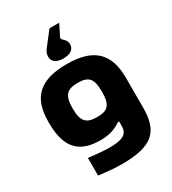

<svg xmlns="http://www.w3.org/2000/svg" viewBox="-226 -875 1076 1199"><g transform="rotate(-30 312.0 -275.5)"><path d="M27 -256V-244C27 -59 107 9 254 9C335 9 377 -19 403 -35H411V-7C411 49 386 77 278 77C234 77 171 70 128 65V192C199 201 243 205 295 205C516 205 584 135 584 -35V-250C584 -429 495 -509 307 -509C119 -509 27 -435 27 -256ZM200 -248V-252C200 -346 231 -373 307 -373C383 -373 411 -346 411 -252V-248C411 -154 383 -127 307 -127C231 -127 200 -154 200 -248ZM229 -605C229 -571 257 -549 307 -549C359 -549 387 -571 387 -606C387 -651 342 -652 356 -678L395 -756H325L245 -653C232 -633 229 -621 229 -607Z"/></g></svg>

Font: LT Wave Black
Style: Regular
Weight: 900
Designer: Daniel Lyons
Version: Version 2.5 (Glyphs App)